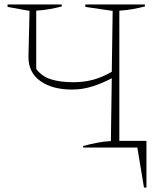

<svg xmlns="http://www.w3.org/2000/svg" viewBox="-20 -664 730 864"><path d="M304 -261Q216 -261 162 -299Q108 -337 108 -408L113 -615L14 -633V-644H258V-635Q231 -628 202.5 -623Q174 -618 143 -616V-354Q168 -320 209.5 -307Q251 -294 311 -294Q357 -294 398.5 -305Q440 -316 483 -341L487 -615L364 -633V-644H632V-635Q605 -628 577 -623Q549 -618 517 -616V-30H639V180H628L598 0H354V-7Q388 -16 419 -22Q450 -28 479 -29L483 -312Q442 -290 397 -275.5Q352 -261 304 -261Z"/></svg>

Font: Piazzolla SC Thin
Style: Regular
Weight: 100
Designer: Juan Pablo del Peral
Foundry: Huerta Tipografica
Version: Version 1.330